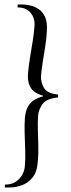

<svg xmlns="http://www.w3.org/2000/svg" viewBox="-20 -720 317 857"><path d="M1 117 2 104Q31 104 50 91.5Q69 79 79.5 59.5Q90 40 91 21Q94 -11 92.5 -50Q91 -89 90 -126.5Q89 -164 91 -191Q93 -218 101.5 -237.5Q110 -257 127.5 -270Q145 -283 172 -290V-293Q146 -300 130.5 -313Q115 -326 109 -346Q103 -366 105 -392Q107 -419 113 -456.5Q119 -494 125.5 -533.5Q132 -573 134 -604Q136 -624 128.5 -643Q121 -662 104 -674.5Q87 -687 58 -687L59 -700Q64 -700 80 -700Q96 -700 115.5 -695.5Q135 -691 153 -679Q171 -667 181.5 -643.5Q192 -620 189 -581Q188 -550 182 -513.5Q176 -477 170.5 -441.5Q165 -406 163 -379Q162 -353 176 -328Q190 -303 239 -298V-285Q187 -280 169.5 -255Q152 -230 150 -204Q148 -177 149 -141.5Q150 -106 151 -69.5Q152 -33 149 -2Q146 47 125.5 72Q105 97 78.5 106.5Q52 116 30 116.5Q8 117 1 117Z"/></svg>

Font: Ancizar Serif Light
Style: Italic
Weight: 300
Italic angle: -4°
Designer: Cesar Puertas, Viviana Monsalve, Julian Moncada, Julian Prieto, Jose Castro, Felipe Aragon, Mariel Hernandez, Sara Alarc
Version: Version 8.100